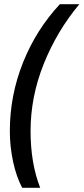

<svg xmlns="http://www.w3.org/2000/svg" viewBox="-20 -739 399 917"><path d="M27 -113Q27 -283 90 -440.5Q153 -598 266 -719H359Q252 -591 189 -434Q126 -277 126 -113Q126 41 172 158H86Q58 105 42.5 33Q27 -39 27 -113Z"/></svg>

Font: Noto Sans UI NarrowMedium
Style: Italic
Weight: 500
Width: 4
Italic angle: -12°
Designer: Monotype Design Team
Foundry: Monotype Imaging Inc.
Version: Version 1.001